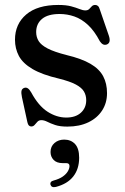

<svg xmlns="http://www.w3.org/2000/svg" viewBox="-20 -499 504 775"><path d="M247.5 -24.5Q285 -24.5 306.5 -44Q328 -63.5 328 -94.5Q328 -114 319 -129.5Q310 -145 286.2 -157.8Q262.5 -170.5 218.5 -181.5Q150 -197.5 111 -220.5Q72 -243.5 56.2 -273.2Q40.5 -303 40.5 -338.5Q40.5 -402 85.8 -440.5Q131 -479 215.5 -479Q247 -479 267.2 -473.5Q287.5 -468 301 -462.5Q314.5 -457 324.5 -457Q334.5 -457 340 -462.5Q345.5 -468 350.5 -473.5Q355.5 -479 364.5 -479Q370.5 -479 375.2 -475Q380 -471 383 -460.5L419.5 -354.5Q424 -341 422.2 -332.2Q420.5 -323.5 411.5 -319.5Q402.5 -316.5 395.8 -320Q389 -323.5 383 -332.5Q361 -374.5 335 -398.5Q309 -422.5 280.2 -432.5Q251.5 -442.5 220.5 -442.5Q173.5 -442.5 149.8 -422.8Q126 -403 126 -369.5Q126 -349.5 136 -333.2Q146 -317 172.5 -303.2Q199 -289.5 248 -277Q309 -262.5 345 -241.5Q381 -220.5 396.5 -191.2Q412 -162 412 -123Q412 -83.5 392.2 -53Q372.5 -22.5 336.5 -5.2Q300.5 12 252 12Q221.5 12 202.5 5.5Q183.5 -1 170.8 -7.5Q158 -14 147 -14Q137 -14 131 -7.5Q125 -1 119.8 5.2Q114.5 11.5 106 11.5Q100.5 11.5 96.5 7.5Q92.5 3.5 90.5 -6L68.5 -107Q65 -124 66.8 -132.2Q68.5 -140.5 77 -144Q85.5 -147 92.2 -142.5Q99 -138 106 -126Q135 -72 171.8 -48.2Q208.5 -24.5 247.5 -24.5ZM233.5 159.5Q209 159.5 196.5 146.5Q184 133.5 184 114.5Q184 92 200 78.2Q216 64.5 239 64.5Q266 64.5 282.8 82.2Q299.5 100 299.5 137.5Q299.5 183 275.8 213.2Q252 243.5 205.5 255.5Q196.5 257.5 191.2 255.2Q186 253 184 247Q182 241 185.2 236.2Q188.5 231.5 197 229.5Q219 223.5 232.8 214Q246.5 204.5 253.5 193Q260.5 181.5 260.5 171Q260.5 159.5 247.5 159.5Z"/></svg>

Font: Fraunces 18pt
Style: Regular
Weight: 400
Version: Version 1.000;[b76b70a41]